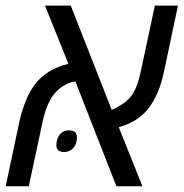

<svg xmlns="http://www.w3.org/2000/svg" viewBox="-38 -650 641 670"><path d="M-18.1 0 28.8 -221.7Q37.1 -259.3 49.8 -292.5Q62.5 -325.7 81.5 -352.5Q102.1 -380.9 132.8 -399.9Q163.6 -418.9 200.7 -427.2L119.1 -630.4H209L351.6 -267.1Q365.7 -271.5 377.4 -279.8Q408.7 -296.4 425.8 -323.5Q442.9 -350.6 453.1 -399.9L502.4 -630.4H583L534.2 -399.9Q526.9 -364.7 516.1 -337.2Q505.4 -309.6 487.8 -282.2Q449.7 -226.1 376.5 -206.1L459 0H368.2L225.1 -365.7Q207.5 -364.3 188 -353Q157.2 -335.9 138.9 -304.4Q120.6 -272.9 109.9 -221.7L62.5 0ZM186 -119.6Q158.7 -119.6 158.7 -143.1Q158.7 -164.6 170.2 -179.9Q181.6 -195.3 202.1 -195.3Q230.5 -195.3 230.5 -170.4Q230.5 -148.4 218.3 -134Q206.1 -119.6 186 -119.6Z"/></svg>

Font: Open Sans
Style: Italic
Weight: 400
Italic angle: -12°
Designer: Monotype Design Team
Foundry: Monotype Imaging Inc.
Version: Version 3.000; ttfautohint (v1.8.4)